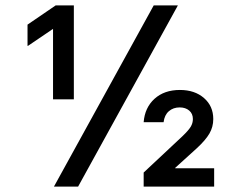

<svg xmlns="http://www.w3.org/2000/svg" viewBox="-20 -695 880 715"><path d="M177.5 -325V-587.5L84.2 -524.2H82.5V-603.3L187.5 -675H255V-325ZM180.8 0 552.5 -675H642.5L270.8 0ZM515 0V-52.5L660 -188.3Q682.5 -210 690.4 -223.3Q698.3 -236.7 698.3 -251.7Q698.3 -271.7 684.6 -283.3Q670.8 -295 649.2 -295Q625 -295 608.8 -280.8Q592.5 -266.7 589.2 -240H515Q519.2 -294.2 555.4 -327.1Q591.7 -360 650 -360Q705 -360 739.6 -330Q774.2 -300 774.2 -251.7Q774.2 -222.5 760 -197.9Q745.8 -173.3 713.3 -143.3L632.5 -70V-68.3H777.5V0Z"/></svg>

Font: Funnel Sans Medium
Style: Regular
Weight: 500
Version: Version 1.000; Beta; Release 5; Build 24; ttfautohint (v1.8.